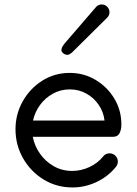

<svg xmlns="http://www.w3.org/2000/svg" viewBox="-20 -822 607 852"><path d="M431.6 -802.2Q445.3 -802.2 455.6 -792.2Q465.8 -782.2 465.8 -768.1Q465.8 -753.9 456.1 -744.1L300.3 -589.8Q287.1 -578.1 277.8 -578.6Q268.6 -579.1 260.3 -585.9Q251.5 -593.3 252.7 -602.1Q253.9 -610.8 258.8 -618.2Q263.7 -625.5 266.1 -628.4L406.7 -791.5Q416.5 -802.2 431.6 -802.2ZM301.8 9.8Q231 9.8 173.6 -25.4Q116.2 -60.5 82.5 -119.4Q48.8 -178.2 48.8 -248.5Q48.8 -315.4 80.8 -372.3Q112.8 -429.2 167.5 -463.9Q222.2 -498.5 289.6 -498.5Q351.6 -498.5 403.6 -467.8Q455.6 -437 487.1 -385Q518.6 -333 518.6 -269.5Q518.6 -247.1 510.5 -231Q502.4 -214.8 481 -214.8H125.5Q133.3 -174.3 157.5 -139.9Q181.6 -105.5 218.5 -84.5Q255.4 -63.5 300.8 -63.5Q339.4 -63.5 376.5 -80.6Q413.6 -97.7 437.5 -127.4Q448.2 -141.6 466.3 -141.6Q481.4 -141.6 492.2 -130.9Q502.9 -120.1 502.9 -105Q502.9 -91.8 494.1 -81.1Q459 -38.1 408 -14.2Q356.9 9.8 301.8 9.8ZM443.8 -287.1Q439.5 -325.2 418 -356.7Q396.5 -388.2 363.3 -406.7Q330.1 -425.3 290 -425.3Q248.5 -425.3 214.4 -406.2Q180.2 -387.2 157.5 -356Q134.8 -324.7 126.5 -287.1Z"/></svg>

Font: Manjari
Style: Regular
Weight: 400
Designer: Santhosh Thottingal <santhosh.thottingal@gmail.com>
Foundry: SMC
Version: Version 2.000